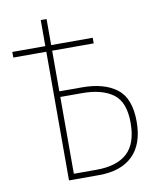

<svg xmlns="http://www.w3.org/2000/svg" viewBox="-81 -778 692 842"><g transform="rotate(-10 265.0 -357.0)"><path d="M158 0V-573H11V-598H158V-714H184V-598H369V-573H184V-392H285Q383 -392 439 -349.5Q495 -307 495 -203Q495 -103 442.5 -51.5Q390 0 292 0ZM285 -25Q376 -25 422 -67.5Q468 -110 468 -202Q468 -295 418.5 -331Q369 -367 281 -367H184V-25Z"/></g></svg>

Font: Noto Sans Mono Condensed Thin
Style: Regular
Weight: 100
Width: 3
Designer: Monotype Design Team
Foundry: Monotype Imaging Inc.
Version: Version 2.014; ttfautohint (v1.8.4.7-5d5b)